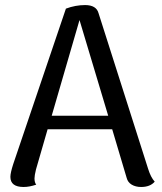

<svg xmlns="http://www.w3.org/2000/svg" viewBox="-20 -727 639 758"><path d="M564.9 -60.1Q575.2 -26.9 590.8 -9.8Q572.8 11.2 537.1 11.2Q515.6 11.2 500 2Q484.4 -7.3 480 -24.9L422.9 -216.8H168L122.1 -58.1Q116.2 -33.7 116.2 -22.9Q116.2 -6.3 123 2Q96.2 11.2 73.2 11.2Q21 11.2 21 -28.8Q21 -44.4 32.2 -79.1L240.2 -692.9Q277.8 -707 315.9 -707Q360.4 -707 369.1 -674.8ZM184.1 -270H407.2L293.9 -647.9Z"/></svg>

Font: Arima Madurai Medium
Style: Regular
Weight: 500
Designer: Joana Correia and Natanael Gama
Foundry: NDISCOVER
Version: Version 1.019;PS 001.019;hotconv 1.0.88;makeotf.lib2.5.64775